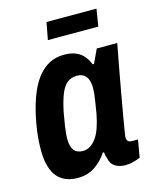

<svg xmlns="http://www.w3.org/2000/svg" viewBox="-108 -774 696 861"><g transform="rotate(-15 239.5 -344.0)"><path d="M146 12Q105 12 76 -6Q47 -24 32.5 -60Q18 -96 18 -150Q18 -177 20.5 -207.5Q23 -238 29 -272Q44 -357 70.5 -416.5Q97 -476 136.5 -507Q176 -538 228 -538Q260 -538 282 -529Q304 -520 318.5 -503Q333 -486 342 -463H348L378 -527H473L448 -393Q443 -365 436.5 -329.5Q430 -294 423.5 -257Q417 -220 411.5 -188Q406 -156 402.5 -134.5Q399 -113 399 -109Q399 -97 405 -91Q411 -85 422 -85H451L437 -4Q423 2 404.5 7Q386 12 368 12Q340 12 320 -0.5Q300 -13 295 -42Q292 -48 291 -54.5Q290 -61 289 -68L284 -70Q262 -35 227.5 -11.5Q193 12 146 12ZM200 -99Q218 -99 233.5 -108.5Q249 -118 262 -136Q275 -154 284.5 -181Q294 -208 301 -244Q307 -282 310.5 -303.5Q314 -325 315 -337.5Q316 -350 316 -359Q316 -383 310 -399Q304 -415 291.5 -423.5Q279 -432 259 -432Q233 -432 214.5 -417Q196 -402 183.5 -370.5Q171 -339 161 -291Q154 -252 150.5 -229Q147 -206 146 -192.5Q145 -179 145 -170Q145 -134 158.5 -116.5Q172 -99 200 -99ZM176 -620 191 -700H423L410 -620Z"/></g></svg>

Font: Archivo Condensed
Style: Bold Italic
Weight: 700
Width: 3
Italic angle: -10°
Designer: Hector Gatti
Foundry: Omnibus-Type
Version: Version 2.001